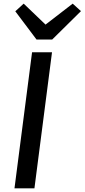

<svg xmlns="http://www.w3.org/2000/svg" viewBox="-20 -1034 464 1054"><path d="M59.5 0 156 -747H265.5L169 0ZM180.5 -817 64 -972 110 -1014 230 -899 379 -1014 424.5 -973 266.5 -817Z"/></svg>

Font: Merriweather Sans Italic
Style: Regular
Weight: 400
Italic angle: -7.5°
Designer: Eben Sorkin
Foundry: Eben Sorkin
Version: Version 1.008; ttfautohint (v1.7.19-72a1) -l 8 -r 50 -G 200 